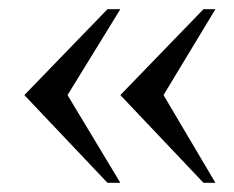

<svg xmlns="http://www.w3.org/2000/svg" viewBox="-20 -420 509 418"><path d="M33 -213 214 -400H242L127 -213L242 -22H214ZM242 -213 423 -400H449L336 -213L449 -22H423Z"/></svg>

Font: New Athena Unicode
Style: Regular
Weight: 400
Designer: J. Rusten 1997; rev. by R. Hancock 2001, 2002, rev. by D. Mastronarde 2002-2021
Foundry: GreekKeys New Athena Unicode
Version: Version 5.008